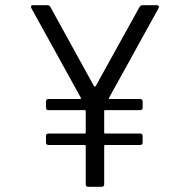

<svg xmlns="http://www.w3.org/2000/svg" viewBox="-20 -720 728 739"><path d="M310 -11V-158Q310 -162 306 -162H167Q157 -162 157 -172V-196Q157 -206 167 -206H306Q310 -206 310 -210V-292Q310 -296 306 -296H167Q157 -296 157 -306V-329Q157 -339 167 -339H289Q293 -339 291 -344L101 -688L99 -694Q99 -700 108 -700H162Q171 -700 174 -693L342 -388Q343 -387 345 -387Q347 -387 348 -388L517 -693Q521 -700 529 -700H583Q589 -700 591 -696.5Q593 -693 590 -688L400 -344Q398 -339 402 -339H519Q529 -339 529 -329V-306Q529 -296 519 -296H385Q381 -296 381 -292V-210Q381 -206 385 -206H519Q529 -206 529 -196V-172Q529 -162 519 -162H385Q381 -162 381 -158V-11Q381 -1 371 -1H320Q310 -1 310 -11Z"/></svg>

Font: Barlow GEO
Style: Regular
Weight: 400
Designer: Jeremy Tribby
Foundry: Tribby Type
Version: Version 1.408